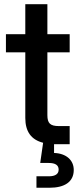

<svg xmlns="http://www.w3.org/2000/svg" viewBox="-20 -676 370 900"><path d="M306.6 -430.7V-515.6H202.1V-656.2H98.6V-515.6H7.8V-430.7H98.6V-123C98.6 -59.6 126 -21 182.1 -6.8L168.5 87.9H208.5C239.3 87.9 254.9 98.1 254.9 119.1C254.9 139.6 239.3 150.4 208.5 150.4H150.9V204.1H211.9C281.2 204.1 325.7 177.7 325.7 120.6C325.7 74.7 290.5 43 233.4 41V0C236.3 0 238.8 0 241.7 0H306.6V-85H256.3C215.3 -85 202.1 -98.1 202.1 -136.2V-430.7Z"/></svg>

Font: Inteeer Medium
Style: Regular
Weight: 500
Designer: Rasmus Andersson
Foundry: rsms
Version: Version 4.001;Glyphs 3.4 (3402)